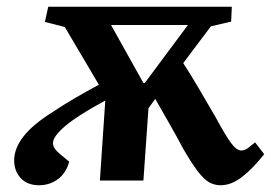

<svg xmlns="http://www.w3.org/2000/svg" viewBox="-20 -535 803 569"><path d="M665 -471 605 -457 523 -348Q545 -314 568 -275Q591 -236 621 -184Q648 -134 664.5 -111.5Q681 -89 695 -89Q705 -89 714.5 -96Q724 -103 736 -113L763 -78Q728 -34 696.5 -10Q665 14 634 14Q615 14 599.5 5Q584 -4 566 -27.5Q548 -51 523 -94Q503 -132 479.5 -173Q456 -214 440 -242L420 -214L405 0H276L292 -237Q212 -194 174.5 -162.5Q137 -131 137 -111Q137 -96 156 -80L185 -56Q176 -22 151.5 -4Q127 14 96 14Q61 14 41.5 -7Q22 -28 22 -60Q22 -95 49.5 -130.5Q77 -166 136 -203Q169 -225 202.5 -244.5Q236 -264 273 -284L172 -455L113 -470L123 -515H667ZM405 -289H409L537 -461H309Z"/></svg>

Font: Literata 36pt
Style: Bold Italic
Weight: 700
Italic angle: -2°
Designer: Latin by Veronika Burian and Jose Scaglione. Greek by Irene Vlachou. Cyrillic by Vera Evstafieva
Foundry: TypeTogether
Version: Version 3.002